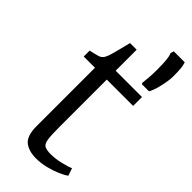

<svg xmlns="http://www.w3.org/2000/svg" viewBox="-264 -862 918 918"><g transform="rotate(45 195.0 -403.0)"><path d="M203 11Q153.5 11 124.8 -12Q96 -35 96 -101V-495H20V-535Q29 -537 41 -539.8Q53 -542.5 63.5 -545.5Q74 -548.5 78 -551Q83.5 -554.5 87.2 -558.5Q91 -562.5 94.2 -568.2Q97.5 -574 100.5 -582.5Q105 -594.5 111.2 -618.5Q117.5 -642.5 123.2 -665.2Q129 -688 131 -697H176V-555H354V-495H176V-172Q176 -116.5 180.2 -91.5Q184.5 -66.5 198 -59.8Q211.5 -53 239 -53Q270 -53 305.8 -61.5Q341.5 -70 358 -78L371 -40Q356.5 -29 329.2 -17.2Q302 -5.5 268.8 2.8Q235.5 11 203 11ZM358 -598H310L307 -604Q309.5 -624.5 311.2 -647.5Q313 -670.5 313 -697.5Q313 -738.5 310.5 -763Q308 -787.5 302 -800L307 -817H381Q386.5 -801.5 388.2 -782.8Q390 -764 390 -727.5Q390 -714.5 386 -689.8Q382 -665 374.8 -639.2Q367.5 -613.5 358 -598Z"/></g></svg>

Font: Merriweather Light
Style: Regular
Weight: 300
Designer: Eben Sorkin
Foundry: Eben Sorkin
Version: Version 2.100